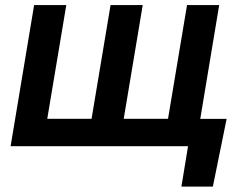

<svg xmlns="http://www.w3.org/2000/svg" viewBox="-20 -565 958 742"><path d="M855.8 -105.5 802.6 156.2H681.1L706.7 0H21L111.9 -545.5H236.2L162.6 -105.8H333.8L407.3 -545.5H531.6L458.1 -105.8H629.3L702.8 -545.5H827.1L753.9 -105.5Z"/></svg>

Font: Inter UI Semi Bold
Style: Italic
Weight: 600
Italic angle: -9.39999°
Designer: Rasmus Andersson
Foundry: rsms
Version: 3.2;8d6f07862